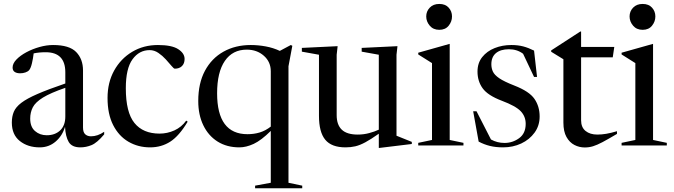

<svg xmlns="http://www.w3.org/2000/svg" viewBox="-20 -756 3503 998"><path d="M521.5 -57.5Q484.5 -13.5 456 -1.8Q427.5 10 397.5 10Q354 10 337.2 -18Q320.5 -46 318 -97Q304.5 -50.5 269.2 -20.2Q234 10 186.5 10Q124.5 10 83 -23Q41.5 -56 41.5 -119Q41.5 -150.5 51.8 -175Q62 -199.5 90.8 -221.5Q119.5 -243.5 174.8 -267.5Q230 -291.5 319.5 -322V-380Q319.5 -484.5 217.5 -484.5Q183 -484.5 155 -478.5Q152 -452.5 146.2 -427.8Q140.5 -403 132 -392Q125.5 -384 112.2 -379.5Q99 -375 85 -375Q67 -375 56.2 -382.2Q45.5 -389.5 45.5 -405Q45.5 -426 65.5 -446.8Q85.5 -467.5 117.2 -484.5Q149 -501.5 185.8 -511.8Q222.5 -522 256 -522Q340.5 -522 376 -485.5Q411.5 -449 411.5 -389.5V-93Q411.5 -68.5 423 -58Q434.5 -47.5 453 -47.5Q487.5 -47.5 521.5 -71ZM137 -139.5Q137 -96.5 162 -74.8Q187 -53 223 -53Q266 -53 292.8 -78.2Q319.5 -103.5 319.5 -150.5V-299.5Q242.5 -273 203.2 -248.8Q164 -224.5 150.5 -198.2Q137 -172 137 -139.5Z M801 -522Q873 -522 906.2 -500.5Q939.5 -479 939.5 -449.5Q939.5 -426 925.8 -412.5Q912 -399 888.5 -399Q883.5 -399 871.5 -413.5Q859.5 -428 842 -447.2Q824.5 -466.5 803.2 -481Q782 -495.5 758 -495.5Q703.5 -495.5 668.8 -447.8Q634 -400 634 -297.5Q634 -172 678.8 -116.8Q723.5 -61.5 809.5 -61.5Q849.5 -61.5 886.5 -78.2Q923.5 -95 948 -129L955.5 -123.5Q911 -49 864.8 -19.5Q818.5 10 760.5 10Q698 10 647.8 -19.2Q597.5 -48.5 568.2 -105.8Q539 -163 539 -247Q539 -327 573.2 -389Q607.5 -451 666.8 -486.5Q726 -522 801 -522Z M1551 209V222.5H1306V209L1387.5 194V-75.5Q1338 -26.5 1298.8 -8.2Q1259.5 10 1224.5 10Q1159 10 1111 -20.2Q1063 -50.5 1036.8 -104.8Q1010.5 -159 1010.5 -231Q1010.5 -323 1045.2 -388Q1080 -453 1141.8 -487.5Q1203.5 -522 1283.5 -522Q1321.5 -522 1361 -514.8Q1400.5 -507.5 1434.5 -491.5L1491.5 -522L1499.5 -518L1479.5 -411.5V194ZM1108.5 -271Q1108.5 -58.5 1266.5 -58.5Q1300.5 -58.5 1330.2 -67.5Q1360 -76.5 1387.5 -98V-385.5Q1387.5 -434.5 1351.5 -466.2Q1315.5 -498 1262.5 -498Q1189 -498 1148.8 -439.5Q1108.5 -381 1108.5 -271Z M1730 -157.5Q1730 -107.5 1756.5 -82Q1783 -56.5 1839.5 -56.5Q1870 -56.5 1898.2 -64Q1926.5 -71.5 1949 -82V-471.5L1860 -487.5V-507L2046 -516L2041 -471.5V-50.5L2120.5 -18.5V-7.5L1951.5 13H1949V-61Q1908 -32 1879.2 -16.5Q1850.5 -1 1826.8 4.5Q1803 10 1776 10Q1703.5 10 1670.8 -29.5Q1638 -69 1638 -154V-471.5L1549 -487.5V-507L1735 -516L1730 -471.5Z M2263.5 -601Q2232 -601 2213.8 -622.5Q2195.5 -644 2195.5 -670.5Q2195.5 -697 2213.8 -716.2Q2232 -735.5 2263.5 -735.5Q2295 -735.5 2312.2 -716.2Q2329.5 -697 2329.5 -670.5Q2329.5 -644 2312.2 -622.5Q2295 -601 2263.5 -601ZM2317.5 -527.5V-28.5L2389 -13.5V0H2154V-13.5L2225.5 -28.5V-428L2154 -473V-482L2315.5 -527.5Z M2638 -522Q2672 -522 2699.5 -514.8Q2727 -507.5 2756 -493L2771.5 -356H2756L2699 -476.5Q2668 -500 2625.5 -500Q2582 -500 2558 -480Q2534 -460 2534 -422Q2534 -401.5 2542 -384Q2550 -366.5 2575.2 -349.2Q2600.5 -332 2653 -311.5Q2731.5 -281 2758.2 -241.8Q2785 -202.5 2785 -150.5Q2785 -103 2758.8 -66.8Q2732.5 -30.5 2689.5 -10.2Q2646.5 10 2595 10Q2557 10 2526.5 2.5Q2496 -5 2468 -20L2439.5 -177.5H2457L2532 -31Q2564.5 -13 2602.5 -13Q2644.5 -13 2678.5 -37.8Q2712.5 -62.5 2712.5 -112.5Q2712.5 -150.5 2686.8 -177.8Q2661 -205 2588 -232.5Q2515.5 -260 2488.8 -297Q2462 -334 2462 -384Q2462 -428.5 2486.5 -459.2Q2511 -490 2551 -506Q2591 -522 2638 -522Z M3000.5 -131Q3000.5 -94 3023.8 -75.2Q3047 -56.5 3085 -56.5Q3107 -56.5 3131 -60.5Q3155 -64.5 3187 -74V-60Q3140.5 -32.5 3111.8 -17.2Q3083 -2 3062.5 4.2Q3042 10.5 3019.5 10.5Q2991 10.5 2965.8 -2.5Q2940.5 -15.5 2924.5 -44Q2908.5 -72.5 2908.5 -119V-448L2845 -487V-494L2996 -592H3000.5V-512H3173L3165 -458H3000.5Z M3320.5 -601Q3289 -601 3270.8 -622.5Q3252.5 -644 3252.5 -670.5Q3252.5 -697 3270.8 -716.2Q3289 -735.5 3320.5 -735.5Q3352 -735.5 3369.2 -716.2Q3386.5 -697 3386.5 -670.5Q3386.5 -644 3369.2 -622.5Q3352 -601 3320.5 -601ZM3374.5 -527.5V-28.5L3446 -13.5V0H3211V-13.5L3282.5 -28.5V-428L3211 -473V-482L3372.5 -527.5Z"/></svg>

Font: Newsreader Display
Style: Regular
Weight: 400
Designer: Hugues Gentile
Foundry: Production Type
Version: Version 1.001